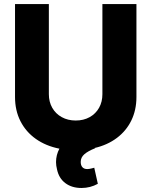

<svg xmlns="http://www.w3.org/2000/svg" viewBox="-20 -727 743 942"><path d="M649.4 -707V-251Q649.4 -187.5 624.5 -136.2Q599.6 -85 553.5 -50.3Q507.3 -15.6 444.8 -1L447.3 0Q411.6 14.2 393.8 29.8Q376 45.4 376 67.4Q376 84 384.3 93.3Q392.6 102.5 408.2 102.5Q417 102.5 430.4 99.1Q443.8 95.7 442.4 95.7L460 174.8Q422.9 195.3 379.9 195.3Q332.5 195.3 300.8 171.6Q269 147.9 259.8 104.5Q254.9 85 254.9 68.4Q254.9 33.2 271.5 2.4Q205.1 -10.7 156 -45.4Q106.9 -80.1 80.3 -132.6Q53.7 -185.1 53.7 -251V-707H219.7V-264.6Q219.7 -227.5 236.3 -198.2Q252.9 -168.9 283 -152.3Q313 -135.7 351.6 -135.7Q390.1 -135.7 419.9 -152.3Q449.7 -168.9 466.1 -198.2Q482.4 -227.5 482.4 -264.6V-707Z"/></svg>

Font: Pretendard Std ExtraBold
Style: Regular
Weight: 800
Designer: Base glyphs from Inter by Rasmus Andersson; Hangeul glyphs from Noto Sans CJK(Source Han Sans) by Jang Soo-young and Kan
Foundry: Kil Hyung-jin
Version: Version 1.309